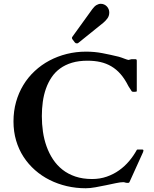

<svg xmlns="http://www.w3.org/2000/svg" viewBox="-20 -982 816 1015"><path d="M51.3 -339.8Q51.3 -394.5 64.9 -443.1Q78.6 -491.7 103.5 -532.7Q128.4 -573.7 163.6 -606.4Q198.7 -639.2 241.5 -661.9Q284.2 -684.6 333 -696.8Q381.8 -709 435.1 -709Q480 -709 521.7 -700.9Q563.5 -692.9 607.9 -682.1Q615.2 -680.2 623.3 -677.2Q631.3 -674.3 638.4 -671.6Q645.5 -668.9 651.4 -667Q657.2 -665 660.2 -665Q661.1 -665 666.7 -667Q672.4 -668.9 674.8 -668.9H697.3Q703.1 -668.9 703.1 -660.6V-501.5Q703.1 -498.5 700.9 -497.6Q698.7 -496.6 691.4 -496.6Q689.9 -496.6 683.8 -496.8Q677.7 -497.1 676.3 -499.5Q675.3 -501 672.6 -505.4Q669.9 -509.8 666.7 -514.4Q663.6 -519 660.9 -523.2Q658.2 -527.3 657.7 -528.8Q639.2 -565.4 617.2 -590.6Q595.2 -615.7 568.6 -631.3Q542 -647 510.7 -654.1Q479.5 -661.1 442.9 -661.1Q396.5 -661.1 360.6 -650.4Q324.7 -639.6 297.9 -620.1Q271 -600.6 252.7 -573.2Q234.4 -545.9 222.9 -513.4Q211.4 -481 206.3 -444.1Q201.2 -407.2 201.2 -368.2Q201.2 -326.7 207 -285.9Q212.9 -245.1 226.1 -208.3Q239.3 -171.4 260 -139.9Q280.8 -108.4 310.1 -85.2Q339.4 -62 378.4 -48.8Q417.5 -35.6 466.8 -35.6Q508.3 -35.6 544.2 -48.1Q580.1 -60.5 609.9 -81.8Q639.6 -103 662.8 -130.6Q686 -158.2 702.6 -188.5Q703.6 -190.9 704.8 -191.2Q706.1 -191.4 708.5 -191.4H733.4Q734.9 -191.4 736.6 -190.2Q738.3 -189 738.3 -185.1Q738.3 -183.6 736.1 -177.5Q733.9 -171.4 731.4 -167L664.1 -18.6Q663.1 -17.1 661.1 -16.1Q659.2 -15.1 657.7 -15.1Q646 -15.1 641.4 -17.1Q636.7 -19 631.8 -19Q617.2 -19 593 -13.9Q568.8 -8.8 540.8 -2.9Q512.7 2.9 484.1 8.1Q455.6 13.2 433.1 13.2Q381.8 13.2 333.5 2Q285.2 -9.3 242.7 -30.5Q200.2 -51.8 165 -82.8Q129.9 -113.8 104.5 -152.8Q79.1 -191.9 65.2 -239Q51.3 -286.1 51.3 -339.8ZM364.3 -772.5Q362.8 -774.4 361.6 -776.4Q360.4 -778.3 360.4 -781.2Q360.4 -784.2 361.8 -786.1Q363.3 -788.1 364.3 -790L468.3 -934.1Q479 -948.7 490.2 -955.3Q501.5 -961.9 512.7 -961.9Q522 -961.9 530.3 -958.3Q538.6 -954.6 544.7 -948.2Q550.8 -941.9 554.2 -933.6Q557.6 -925.3 557.6 -916Q557.6 -897.9 547.9 -884.8Q538.1 -871.6 526.9 -862.3L395 -755.9Q392.1 -753.4 390.9 -753.2Q389.6 -752.9 386.2 -752.9Q381.8 -752.9 379.6 -754.2Q377.4 -755.4 375 -758.3Z"/></svg>

Font: Cardo
Style: Bold
Weight: 700
Designer: David J. Perry
Foundry: David J. Perry
Version: Version 1.0011